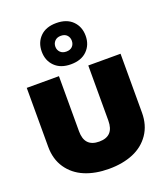

<svg xmlns="http://www.w3.org/2000/svg" viewBox="-171 -1078 1038 1204"><g transform="rotate(-20 348.0 -476.5)"><path d="M347.2 -688Q278.8 -688 240 -726.6Q201.2 -765.1 201.2 -825.2Q201.2 -885.7 239.7 -924.3Q278.3 -962.9 347.2 -962.9Q416.5 -962.9 455.3 -924.3Q494.1 -885.7 494.1 -825.2Q494.1 -765.1 455.3 -726.6Q416.5 -688 347.2 -688ZM347.2 -772.9Q373.5 -772.9 387.7 -787.8Q401.9 -802.7 401.9 -825.2Q401.9 -847.7 387.7 -862.8Q373.5 -877.9 347.2 -877.9Q321.3 -877.9 306.6 -862.5Q292 -847.2 292 -825.2Q292 -803.2 306.6 -788.1Q321.3 -772.9 347.2 -772.9ZM35.2 -251V-644H250V-275.9Q250 -171.9 348.1 -171.9Q445.8 -171.9 445.8 -275.9V-644H661.1V-251Q661.1 -168 620.4 -108.4Q579.6 -48.8 509.8 -19.5Q439.9 9.8 348.1 9.8Q256.3 9.8 186.5 -19.5Q116.7 -48.8 75.9 -108.4Q35.2 -168 35.2 -251Z"/></g></svg>

Font: Kanit ExtraBold
Style: Regular
Weight: 800
Designer: Katatrad Team
Foundry: CadsonDemak
Version: Version 1.000;PS 001.000;hotconv 1.0.88;makeotf.lib2.5.64775